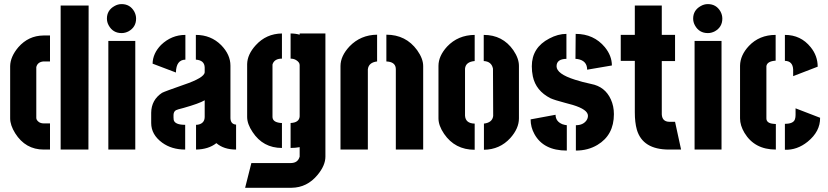

<svg xmlns="http://www.w3.org/2000/svg" viewBox="-20 -726 4020 932"><path d="M29.3 -151.4V-405.3Q30.3 -451.2 69.3 -497.1Q118.2 -552.7 190.4 -553.7H222.7V-427.7H190.4Q162.1 -424.8 156.2 -400.4V-153.3Q156.2 -142.6 169.9 -132.8Q179.7 -127 192.4 -127H222.7V0H192.4Q103.5 0 53.7 -79.1Q29.3 -118.2 29.3 -151.4ZM274.4 0V-699.2H410.2L409.2 0Z M499 -635.7Q499 -675.8 535.2 -696.3Q551.8 -706.1 570.3 -706.1Q611.3 -706.1 631.8 -669.9Q640.6 -653.3 640.6 -635.7Q640.6 -594.7 604.5 -574.2Q587.9 -565.4 570.3 -565.4Q528.3 -565.4 507.8 -602.5Q499 -618.2 499 -635.7ZM505.9 0V-527.3H636.7V0Z M713.9 -128.9Q713.9 -72.3 767.6 -33.2Q813.5 0 878.9 0V-120.1Q829.1 -120.1 823.2 -143.6Q822.3 -149.4 822.3 -155.3V-168.9Q823.2 -185.5 835 -191.4Q839.8 -194.3 871.1 -202.1Q947.3 -223.6 973.6 -239.3V-159.2Q973.6 -129.9 946.3 -122.1Q939.5 -120.1 931.6 -120.1V0Q992.2 -1 1030.3 -31.2Q1066.4 0 1126 0V-121.1Q1099.6 -123 1098.6 -152.3V-407.2Q1098.6 -460.9 1053.7 -506.8Q1003.9 -556.6 930.7 -556.6V-436.5Q972.7 -433.6 973.6 -398.4V-376Q973.6 -348.6 869.1 -313.5Q779.3 -282.2 766.6 -275.4Q714.8 -241.2 713.9 -178.7ZM720.7 -417 834 -374Q835 -435.5 879.9 -436.5V-556.6Q812.5 -556.6 761.7 -507.8Q721.7 -466.8 720.7 -417Z M1169.9 185.5 1200.2 65.4H1393.6Q1424.8 64.5 1433.6 37.1Q1434.6 35.2 1434.6 34.2V-11.7Q1414.1 -7.8 1390.6 -7.8V-128.9Q1432.6 -130.9 1434.6 -161.1V-410.2Q1434.6 -423.8 1417 -434.6Q1405.3 -441.4 1390.6 -441.4V-563.5Q1414.1 -563.5 1434.6 -557.6V-563.5H1559.6V34.2Q1559.6 77.1 1521.5 123Q1470.7 184.6 1395.5 185.5ZM1179.7 -158.2V-415Q1180.7 -461.9 1221.7 -506.8Q1272.5 -562.5 1348.6 -563.5V-441.4Q1313.5 -441.4 1303.7 -416Q1302.7 -413.1 1302.7 -412.1V-159.2Q1302.7 -136.7 1331.1 -130.9Q1338.9 -128.9 1348.6 -128.9V-7.8Q1256.8 -7.8 1206.1 -85Q1179.7 -124 1179.7 -158.2Z M1632.8 0V-405.3Q1632.8 -454.1 1676.8 -501Q1730.5 -556.6 1810.5 -557.6V-427.7Q1769.5 -422.9 1765.6 -389.6V0ZM1855.5 -427.7V-557.6Q1950.2 -557.6 2004.9 -482.4Q2034.2 -441.4 2034.2 -405.3V0H1901.4V-389.6Q1901.4 -421.9 1865.2 -426.8Q1860.4 -427.7 1855.5 -427.7Z M2108.4 -151.4V-406.2Q2108.4 -454.1 2150.4 -500Q2203.1 -555.7 2284.2 -556.6V-429.7Q2240.2 -425.8 2237.3 -392.6V-165Q2239.3 -127 2284.2 -126V1Q2188.5 1 2135.7 -76.2Q2108.4 -116.2 2108.4 -151.4ZM2329.1 1V-126Q2370.1 -130.9 2374 -163.1L2373 -392.6Q2366.2 -427.7 2328.1 -429.7V-556.6Q2419.9 -556.6 2471.7 -482.4Q2499 -442.4 2499 -406.2V-151.4Q2499 -102.5 2457 -55.7Q2406.2 0 2329.1 1Z M2555.7 -146.5 2676.8 -168.9Q2676.8 -136.7 2710 -123Q2721.7 -119.1 2731.4 -118.2V4.9Q2618.2 4.9 2574.2 -75.2Q2555.7 -108.4 2555.7 -146.5ZM2561.5 -404.3Q2561.5 -495.1 2646.5 -539.1Q2688.5 -561.5 2729.5 -561.5V-440.4Q2681.6 -439.5 2681.6 -404.3Q2681.6 -367.2 2771.5 -338.9Q2804.7 -328.1 2849.6 -318.4Q2917 -305.7 2945.3 -243.2Q2960 -210.9 2960 -171.9Q2960 -70.3 2879.9 -22.5Q2834 4.9 2775.4 4.9V-118.2Q2809.6 -118.2 2826.2 -140.6Q2834 -151.4 2834 -164.1Q2834 -194.3 2759.8 -216.8Q2748 -219.7 2723.6 -226.6Q2671.9 -240.2 2652.3 -249Q2581.1 -285.2 2566.4 -355.5Q2561.5 -378.9 2561.5 -404.3ZM2773.4 -440.4 2774.4 -561.5Q2862.3 -561.5 2916 -497.1Q2950.2 -455.1 2950.2 -408.2L2830.1 -387.7Q2830.1 -431.6 2783.2 -439.5Q2777.3 -440.4 2773.4 -440.4Z M2993.2 -430.7V-556.6H3061.5V-699.2H3192.4V-556.6H3256.8V-429.7H3192.4V-170.9Q3194.3 -135.7 3228.5 -134.8H3256.8L3286.1 0H3227.5Q3099.6 0 3071.3 -96.7Q3061.5 -131.8 3061.5 -180.7V-430.7Z M3344.7 -635.7Q3344.7 -675.8 3380.9 -696.3Q3397.5 -706.1 3416 -706.1Q3457 -706.1 3477.5 -669.9Q3486.3 -653.3 3486.3 -635.7Q3486.3 -594.7 3450.2 -574.2Q3433.6 -565.4 3416 -565.4Q3374 -565.4 3353.5 -602.5Q3344.7 -618.2 3344.7 -635.7ZM3351.6 0V-527.3H3482.4V0Z M3572.3 -151.4V-407.2Q3573.2 -458 3615.2 -502.9Q3666 -556.6 3745.1 -556.6V-431.6Q3704.1 -428.7 3700.2 -405.3V-151.4Q3700.2 -127.9 3734.4 -125Q3740.2 -124 3746.1 -124V0Q3642.6 0 3593.8 -81.1Q3572.3 -117.2 3572.3 -151.4ZM3790 -430.7V-556.6Q3867.2 -556.6 3915 -497.1Q3949.2 -455.1 3949.2 -402.3L3830.1 -356.4V-388.7Q3828.1 -429.7 3790 -430.7ZM3790 1V-125Q3832 -125 3838.9 -147.5Q3841.8 -156.2 3841.8 -168V-200.2L3960.9 -154.3Q3961.9 -87.9 3900.4 -38.1Q3849.6 2.9 3790 1Z"/></svg>

Font: Post No Bills Colombo ExtraBold
Style: Regular
Weight: 800
Designer: Kosala Senevirathne, Siva Puranthara, Lasantha Premarathna, Tharique Azeez
Foundry: Mooniak
Version: Version 1.220 ; ttfautohint (v1.6)